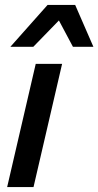

<svg xmlns="http://www.w3.org/2000/svg" viewBox="-20 -759 399 779"><path d="M232 -500 116 0H9L125 -500ZM22 -569 173 -739H285L359 -569H276L219 -676L115 -569Z"/></svg>

Font: Prodigy Sans Medium
Style: Italic
Weight: 500
Italic angle: -13°
Designer: Wei Huang
Foundry: Wei Huang
Version: Version 1.003; ttfautohint (v1.8.3)